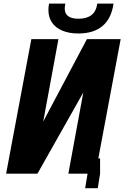

<svg xmlns="http://www.w3.org/2000/svg" viewBox="-20 -936 670 1035"><path d="M241 -882Q241 -899.5 244.5 -916.5H332.5Q329 -902.5 329 -890Q329 -835 403.5 -835Q447.5 -835 473 -854.8Q498.5 -874.5 504.5 -916.5H592Q580.5 -836 532.5 -795.8Q484.5 -755.5 402.5 -755.5Q352.5 -755.5 316 -770.8Q279.5 -786 260.2 -814.5Q241 -843 241 -882ZM149 -725H295L213 -280.5L247.5 -346L448.5 -725H630.5L510 -82H519.5V0.5L507 78.5H439L452 0.5V0H348.5L429 -437.5L182 0H13Z"/></svg>

Font: JuliaMono ExtraBoldItalic
Style: Regular
Weight: 800
Italic angle: -9°
Monospace: yes
Designer: cormullion
Foundry: corm
Version: Version 0.049; ttfautohint (v1.8.4)